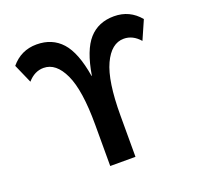

<svg xmlns="http://www.w3.org/2000/svg" viewBox="-128 -879 1051 1019"><g transform="rotate(-20 397.5 -370.0)"><path d="M34.2 -671.9Q90.8 -740.2 178.7 -740.2Q266.6 -740.2 320.3 -680.7Q374 -621.1 396.5 -483.4H398.4Q420.9 -621.1 474.1 -680.7Q527.3 -740.2 615.7 -740.2Q704.1 -740.2 760.7 -671.9L713.9 -565.4Q674.8 -610.4 624 -610.4Q553.7 -610.4 511.2 -519Q468.8 -427.7 468.8 -233.4V0H326.2V-233.4Q326.2 -427.7 283.7 -519Q241.2 -610.4 170.9 -610.4Q120.1 -610.4 81.1 -565.4Z"/></g></svg>

Font: GenEi M Gothic v2 Bold
Style: Regular
Weight: 700
Version: Version 2.0